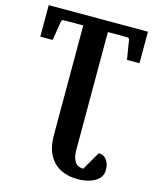

<svg xmlns="http://www.w3.org/2000/svg" viewBox="-131 -759 871 1078"><g transform="rotate(15 304.5 -220.0)"><path d="M422.9 231Q371.1 231 327.9 210.4Q284.7 189.9 258.8 144.3Q232.9 98.6 232.9 23.9V-610.8H121.1Q107.4 -610.8 106 -599.1L87.9 -487.8H16.1V-670.9H592.8V-487.8H520L502 -599.1Q500.5 -610.8 487.8 -610.8H376V77.1Q376 115.2 390.9 140.6Q405.8 166 440.9 166L502.9 59.1Q531.7 59.1 548.8 82.3Q565.9 105.5 565.9 140.1Q565.9 170.9 546.1 191.2Q526.4 211.4 493.7 221.2Q460.9 231 422.9 231Z"/></g></svg>

Font: Charis
Style: Bold
Weight: 700
Designer: Walt Agee, Miriam Martin, Annie Olsen, Victor Gaultney, Lorna Priest, Alan Ward, Bob Hallissy, Martin Hosken, Sharon Cor
Foundry: SIL Global
Version: Version 7.000